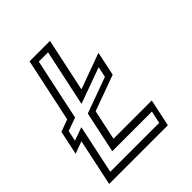

<svg xmlns="http://www.w3.org/2000/svg" viewBox="-195 -820 940 940"><g transform="rotate(-45 275.0 -350.0)"><path d="M16 0 68 -244 4.5 -220.5 31 -345.5 94.5 -369 165 -700H306.5L247.5 -423.5L433 -491L406.5 -366L221 -298.5L187.5 -141.5H452.5L422.5 0ZM62.2 -38.2H400.8L414.5 -102.5H140.2L185.8 -317.5L372.2 -385.5L383.8 -440.5L197.5 -372.8L260.2 -667.2H196L128 -347.8L59.2 -323.2L47.5 -268.2L116.2 -292.8Z"/></g></svg>

Font: Tourney Thin
Style: Italic
Weight: 100
Italic angle: -12°
Designer: Tyler Finck
Foundry: Etcetera Type Co
Version: Version 1.015